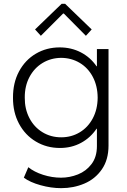

<svg xmlns="http://www.w3.org/2000/svg" viewBox="-20 -771 661 1003"><path d="M104.5 157.2 127.9 102.5Q158.7 127.4 205.3 142.3Q252 157.2 298.8 157.2Q344.2 157.2 387.2 140.1Q430.2 123 458.3 85.9Q486.3 48.8 486.3 -7.8V-98.6H484.4Q452.6 -51.3 403.3 -24.7Q354 2 293 2Q223.6 2 167.5 -31.5Q111.3 -64.9 79.3 -124.8Q47.4 -184.6 47.9 -260.7Q47.4 -337.9 79.3 -397.7Q111.3 -457.5 167.2 -490.5Q223.1 -523.4 292 -523.4Q352.1 -523.4 402.1 -497.6Q452.1 -471.7 484.4 -424.8H486.3V-514.6H546.9V-10.7Q546.9 63.5 512 113.8Q477.1 164.1 420.7 188Q364.3 211.9 299.8 211.9Q246.6 211.9 191.7 196.5Q136.7 181.2 104.5 157.2ZM490.2 -260.7Q489.7 -322.3 464.8 -369.4Q439.9 -416.5 396.7 -442.4Q353.5 -468.3 299.8 -468.8Q245.6 -468.3 202.1 -441.9Q158.7 -415.5 133.8 -368.4Q108.9 -321.3 109.4 -260.7Q108.9 -202.1 133.3 -154.8Q157.7 -107.4 201.4 -80.6Q245.1 -53.7 299.8 -53.7Q353 -53.7 396.2 -79.6Q439.5 -105.5 464.6 -152.6Q489.7 -199.7 490.2 -260.7ZM163.1 -617.2 301.8 -751H320.3L459 -617.2L428.7 -584L313.5 -700.2H309.6L193.4 -584Z"/></svg>

Font: Reddit Sans Chocolate Light
Style: Regular
Weight: 300
Designer: Stephen Hutchings
Foundry: Reddit
Version: Version 1.013